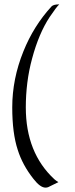

<svg xmlns="http://www.w3.org/2000/svg" viewBox="-20 -720 344 878"><path d="M188 138Q164 138 133 98Q83 35 61 -35Q36 -111 36 -229Q36 -359 87 -485Q134 -602 216 -691Q225 -700 251 -700Q238 -688 207 -642Q182 -604 162 -556.5Q142 -509 127 -453Q112 -398 105 -342Q98 -286 98 -229Q98 -21 229 100Q234 104 238.5 107.5Q243 111 247 113Q240 116 228.5 122Q217 128 200 136Q197 137 194 137.5Q191 138 188 138Z"/></svg>

Font: Gideon Roman
Style: Regular
Weight: 400
Designer: Robert E. Leuschke
Foundry: Robert E. Leuschke
Version: Version 2.010